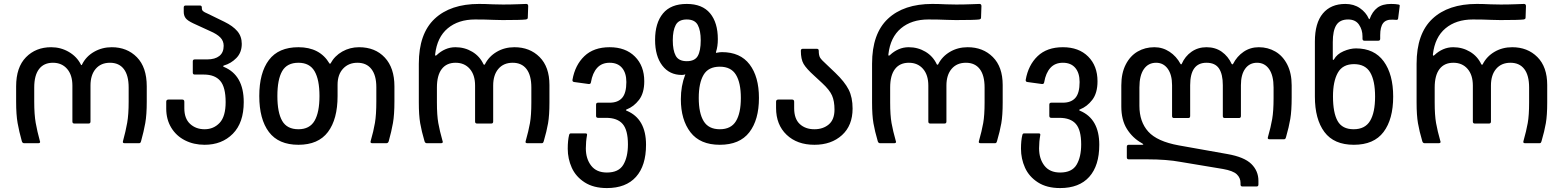

<svg xmlns="http://www.w3.org/2000/svg" viewBox="-20 -728 7947 976"><path d="M397 -400Q417 -441 458 -464.5Q499 -488 548 -488Q626 -488 676 -437Q726 -386 726 -289V-211Q726 -145 718.5 -102.5Q711 -60 697 -10Q695 -4 693 -2Q691 0 686 0H614Q602 0 605 -10Q619 -61 626.5 -103.5Q634 -146 634 -211V-283Q634 -345 609.5 -377Q585 -409 539 -409Q493 -409 466.5 -378Q440 -347 440 -293V-110Q440 -100 430 -100H358Q348 -100 348 -110V-293Q348 -347 321 -378Q294 -409 249 -409Q203 -409 178.5 -377Q154 -345 154 -283V-211Q154 -146 161.5 -103.5Q169 -61 183 -10L184 -7Q184 0 174 0H103Q94 0 91 -10Q77 -60 69.5 -102.5Q62 -145 62 -211V-289Q62 -386 112 -437Q162 -488 240 -488Q289 -488 330 -464Q371 -440 391 -400Q392 -397 394 -397Q396 -397 397 -400Z M825 -176V-211Q825 -222 837 -222H906Q917 -222 917 -211V-178Q917 -125 946.5 -98Q976 -71 1020 -71Q1066 -71 1096.5 -103.5Q1127 -136 1127 -209Q1127 -285 1099.5 -317Q1072 -349 1016 -349H970Q960 -349 960 -359V-416Q960 -426 970 -426H1033Q1073 -426 1095 -443.5Q1117 -461 1117 -495Q1117 -520 1100 -537.5Q1083 -555 1048 -570L963 -609Q933 -623 923.5 -636Q914 -649 914 -668V-690Q914 -700 924 -700H996Q1006 -700 1006 -690V-687Q1006 -677 1012 -671.5Q1018 -666 1037 -658L1121 -617Q1164 -596 1186.5 -569.5Q1209 -543 1209 -505Q1209 -461 1181.5 -433Q1154 -405 1118 -395Q1115 -394 1114.5 -391.5Q1114 -389 1118 -388Q1219 -346 1219 -209Q1219 -104 1163.5 -48Q1108 8 1020 8Q965 8 920.5 -14.5Q876 -37 850.5 -79Q825 -121 825 -176Z M1298 -240Q1298 -358 1347 -423Q1396 -488 1497 -488Q1606 -488 1655 -405Q1656 -404 1657.5 -404Q1659 -404 1660 -405Q1681 -444 1720 -466Q1759 -488 1805 -488Q1887 -488 1936 -435.5Q1985 -383 1985 -289V-213Q1985 -145 1977.5 -102.5Q1970 -60 1956 -10Q1953 0 1944 0H1873Q1861 0 1864 -10Q1879 -62 1886 -103.5Q1893 -145 1893 -213V-285Q1893 -345 1868 -377Q1843 -409 1797 -409Q1752 -409 1724 -379Q1696 -349 1696 -297V-240Q1696 -122 1647 -57Q1598 8 1497 8Q1396 8 1347 -57Q1298 -122 1298 -240ZM1497 -71Q1554 -71 1579 -114Q1604 -157 1604 -240Q1604 -323 1579 -366Q1554 -409 1497 -409Q1439 -409 1414.5 -366.5Q1390 -324 1390 -240Q1390 -156 1414.5 -113.5Q1439 -71 1497 -71Z M2445 -401Q2465 -441 2505 -464.5Q2545 -488 2595 -488Q2673 -488 2723 -438Q2773 -388 2773 -296V-207Q2773 -142 2766 -101.5Q2759 -61 2744 -10Q2742 -4 2740 -2Q2738 0 2733 0H2661Q2649 0 2652 -10Q2667 -63 2674 -102.5Q2681 -142 2681 -207V-283Q2681 -345 2656.5 -377Q2632 -409 2586 -409Q2540 -409 2513.5 -378Q2487 -347 2487 -293V-110Q2487 -100 2477 -100H2405Q2395 -100 2395 -110V-293Q2395 -347 2368 -378Q2341 -409 2296 -409Q2250 -409 2225.5 -377Q2201 -345 2201 -283V-207Q2201 -142 2208 -102.5Q2215 -63 2230 -10L2231 -7Q2231 0 2221 0H2150Q2141 0 2138 -10Q2123 -61 2116 -101.5Q2109 -142 2109 -207V-404Q2109 -557 2189.5 -632.5Q2270 -708 2415 -708Q2446 -708 2486 -706L2537 -705Q2577 -705 2613 -706.5Q2649 -708 2655 -708Q2665 -708 2665 -697L2663 -639Q2663 -634 2660.5 -632Q2658 -630 2653 -629Q2630 -626 2535 -626L2490 -627Q2448 -629 2395 -629Q2310 -629 2256 -584Q2202 -539 2192 -452V-449Q2192 -445 2194 -445Q2197 -445 2201 -449Q2220 -467 2244 -477.5Q2268 -488 2295 -488Q2342 -488 2380.5 -465Q2419 -442 2438 -401Q2440 -399 2442 -399Q2444 -399 2445 -401Z M2866 28Q2866 -14 2873 -42Q2875 -50 2882 -50H2956Q2966 -50 2964 -41Q2958 -8 2958 26Q2958 79 2985 114Q3012 149 3065 149Q3125 149 3148.5 109.5Q3172 70 3172 6Q3172 -67 3145 -98Q3118 -129 3061 -129H3020Q3010 -129 3010 -139V-196Q3010 -206 3020 -206H3079Q3121 -206 3142.5 -230.5Q3164 -255 3164 -311Q3164 -357 3142 -383Q3120 -409 3079 -409Q3039 -409 3015.5 -383Q2992 -357 2984 -310Q2983 -300 2972 -301L2899 -311Q2889 -312 2890 -322Q2903 -397 2950.5 -442.5Q2998 -488 3079 -488Q3160 -488 3207.5 -440.5Q3255 -393 3255 -315Q3255 -255 3228.5 -220.5Q3202 -186 3166 -172Q3162 -171 3162 -168.5Q3162 -166 3166 -165Q3264 -124 3264 8Q3264 114 3213 171Q3162 228 3065 228Q2997 228 2952 199Q2907 170 2886.5 124.5Q2866 79 2866 28Z M3441 -224Q3441 -291 3463 -348Q3466 -352 3460 -349Q3454 -347 3446 -347Q3383 -347 3346.5 -395Q3310 -443 3310 -525Q3310 -611 3350 -659.5Q3390 -708 3471 -708Q3550 -708 3589.5 -660.5Q3629 -613 3629 -529Q3629 -492 3620 -465Q3618 -457 3624 -460Q3639 -463 3650 -463Q3743 -463 3790.5 -400.5Q3838 -338 3838 -230Q3838 -119 3789 -55.5Q3740 8 3639 8Q3539 8 3490 -55.5Q3441 -119 3441 -224ZM3471 -417Q3512 -417 3527 -443.5Q3542 -470 3542 -523Q3542 -573 3527 -601Q3512 -629 3471 -629Q3430 -629 3415 -601Q3400 -573 3400 -523Q3400 -472 3415 -444.5Q3430 -417 3471 -417ZM3639 -71Q3696 -71 3721 -112Q3746 -153 3746 -230Q3746 -307 3721 -348Q3696 -389 3639 -389Q3581 -389 3556.5 -347.5Q3532 -306 3532 -230Q3532 -153 3557 -112Q3582 -71 3639 -71Z M3925 -179V-211Q3925 -222 3937 -222H4006Q4017 -222 4017 -211V-178Q4017 -124 4045.5 -97.5Q4074 -71 4120 -71Q4164 -71 4193 -95.5Q4222 -120 4222 -171Q4222 -214 4209.5 -242.5Q4197 -271 4159 -306L4119 -343Q4079 -379 4065 -403Q4051 -427 4051 -470Q4051 -480 4061 -480H4132Q4142 -480 4142 -470Q4142 -447 4148.5 -435.5Q4155 -424 4184 -398L4226 -358Q4274 -312 4294 -272.5Q4314 -233 4314 -176Q4314 -90 4260 -41Q4206 8 4120 8Q4032 8 3978.5 -43Q3925 -94 3925 -179Z M4749 -401Q4769 -441 4809 -464.5Q4849 -488 4899 -488Q4977 -488 5027 -438Q5077 -388 5077 -296V-207Q5077 -142 5070 -101.5Q5063 -61 5048 -10Q5046 -4 5044 -2Q5042 0 5037 0H4965Q4953 0 4956 -10Q4971 -63 4978 -102.5Q4985 -142 4985 -207V-283Q4985 -345 4960.5 -377Q4936 -409 4890 -409Q4844 -409 4817.5 -378Q4791 -347 4791 -293V-110Q4791 -100 4781 -100H4709Q4699 -100 4699 -110V-293Q4699 -347 4672 -378Q4645 -409 4600 -409Q4554 -409 4529.5 -377Q4505 -345 4505 -283V-207Q4505 -142 4512 -102.5Q4519 -63 4534 -10L4535 -7Q4535 0 4525 0H4454Q4445 0 4442 -10Q4427 -61 4420 -101.5Q4413 -142 4413 -207V-404Q4413 -557 4493.5 -632.5Q4574 -708 4719 -708Q4750 -708 4790 -706L4841 -705Q4881 -705 4917 -706.5Q4953 -708 4959 -708Q4969 -708 4969 -697L4967 -639Q4967 -634 4964.5 -632Q4962 -630 4957 -629Q4934 -626 4839 -626L4794 -627Q4752 -629 4699 -629Q4614 -629 4560 -584Q4506 -539 4496 -452V-449Q4496 -445 4498 -445Q4501 -445 4505 -449Q4524 -467 4548 -477.5Q4572 -488 4599 -488Q4646 -488 4684.5 -465Q4723 -442 4742 -401Q4744 -399 4746 -399Q4748 -399 4749 -401Z M5170 28Q5170 -14 5177 -42Q5179 -50 5186 -50H5260Q5270 -50 5268 -41Q5262 -8 5262 26Q5262 79 5289 114Q5316 149 5369 149Q5429 149 5452.5 109.5Q5476 70 5476 6Q5476 -67 5449 -98Q5422 -129 5365 -129H5324Q5314 -129 5314 -139V-196Q5314 -206 5324 -206H5383Q5425 -206 5446.5 -230.5Q5468 -255 5468 -311Q5468 -357 5446 -383Q5424 -409 5383 -409Q5343 -409 5319.5 -383Q5296 -357 5288 -310Q5287 -300 5276 -301L5203 -311Q5193 -312 5194 -322Q5207 -397 5254.5 -442.5Q5302 -488 5383 -488Q5464 -488 5511.5 -440.5Q5559 -393 5559 -315Q5559 -255 5532.5 -220.5Q5506 -186 5470 -172Q5466 -171 5466 -168.5Q5466 -166 5470 -165Q5568 -124 5568 8Q5568 114 5517 171Q5466 228 5369 228Q5301 228 5256 199Q5211 170 5190.5 124.5Q5170 79 5170 28Z M6286 210V202Q6286 176 6267 158Q6248 140 6197 131L5981 95Q5911 82 5812 82H5718Q5708 82 5708 72V18Q5708 8 5718 8H5785Q5792 8 5792 6Q5792 4 5783 -1Q5737 -27 5708.5 -72.5Q5680 -118 5680 -187V-294Q5680 -356 5702.5 -400Q5725 -444 5763 -466Q5801 -488 5848 -488Q5890 -488 5925 -465Q5960 -442 5981 -403Q5982 -401 5984 -401Q5986 -401 5987 -403Q6004 -442 6037 -465Q6070 -488 6113 -488Q6158 -488 6190.5 -465Q6223 -442 6241 -403Q6243 -401 6245 -401Q6247 -401 6248 -403Q6268 -442 6302 -465Q6336 -488 6379 -488Q6425 -488 6463 -466Q6501 -444 6523.5 -400Q6546 -356 6546 -294V-233Q6546 -165 6539 -123.5Q6532 -82 6517 -30Q6515 -24 6513 -22Q6511 -20 6506 -20H6434Q6422 -20 6425 -30Q6440 -82 6447 -123Q6454 -164 6454 -229V-283Q6454 -344 6431.5 -376.5Q6409 -409 6370 -409Q6332 -409 6310 -379Q6288 -349 6288 -295V-138Q6288 -128 6278 -128H6206Q6196 -128 6196 -138V-295Q6196 -351 6176.5 -380Q6157 -409 6113 -409Q6030 -409 6030 -295V-138Q6030 -128 6020 -128H5948Q5938 -128 5938 -138V-295Q5938 -348 5916 -378.5Q5894 -409 5857 -409Q5817 -409 5794.5 -376.5Q5772 -344 5772 -283V-190Q5772 -109 5817 -59Q5862 -9 5972 11L6219 55Q6305 70 6341 105.5Q6377 141 6377 191V210Q6377 220 6367 220H6296Q6286 220 6286 210Z M6664 -237V-517Q6664 -611 6704.5 -659.5Q6745 -708 6819 -708Q6862 -708 6893 -686.5Q6924 -665 6938 -633Q6939 -631 6940.5 -630.5Q6942 -630 6943 -633Q6956 -669 6981.5 -688.5Q7007 -708 7051 -708Q7074 -708 7089 -705Q7097 -704 7095 -696L7087 -633Q7086 -627 7078 -627L7061 -628Q7026 -630 7011 -610.5Q6996 -591 6996 -549V-531Q6996 -521 6986 -521H6916Q6906 -521 6906 -531V-543Q6906 -577 6888 -603Q6870 -629 6833 -629Q6791 -629 6773 -600.5Q6755 -572 6755 -514V-427Q6755 -424 6757 -423.5Q6759 -423 6761 -426Q6776 -453 6809.5 -467.5Q6843 -482 6873 -482Q6966 -482 7014 -416Q7062 -350 7062 -237Q7062 -122 7013 -57Q6964 8 6862 8Q6761 8 6712.5 -57Q6664 -122 6664 -237ZM6861 -71Q6919 -71 6944.5 -113.5Q6970 -156 6970 -237Q6970 -318 6945 -360Q6920 -402 6863 -402Q6805 -402 6780.5 -358Q6756 -314 6756 -238Q6756 -155 6779.5 -113Q6803 -71 6861 -71Z M7517 -401Q7537 -441 7577 -464.5Q7617 -488 7667 -488Q7745 -488 7795 -438Q7845 -388 7845 -296V-207Q7845 -142 7838 -101.5Q7831 -61 7816 -10Q7814 -4 7812 -2Q7810 0 7805 0H7733Q7721 0 7724 -10Q7739 -63 7746 -102.5Q7753 -142 7753 -207V-283Q7753 -345 7728.5 -377Q7704 -409 7658 -409Q7612 -409 7585.5 -378Q7559 -347 7559 -293V-110Q7559 -100 7549 -100H7477Q7467 -100 7467 -110V-293Q7467 -347 7440 -378Q7413 -409 7368 -409Q7322 -409 7297.5 -377Q7273 -345 7273 -283V-207Q7273 -142 7280 -102.5Q7287 -63 7302 -10L7303 -7Q7303 0 7293 0H7222Q7213 0 7210 -10Q7195 -61 7188 -101.5Q7181 -142 7181 -207V-404Q7181 -557 7261.5 -632.5Q7342 -708 7487 -708Q7518 -708 7558 -706L7609 -705Q7649 -705 7685 -706.5Q7721 -708 7727 -708Q7737 -708 7737 -697L7735 -639Q7735 -634 7732.5 -632Q7730 -630 7725 -629Q7702 -626 7607 -626L7562 -627Q7520 -629 7467 -629Q7382 -629 7328 -584Q7274 -539 7264 -452V-449Q7264 -445 7266 -445Q7269 -445 7273 -449Q7292 -467 7316 -477.5Q7340 -488 7367 -488Q7414 -488 7452.5 -465Q7491 -442 7510 -401Q7512 -399 7514 -399Q7516 -399 7517 -401Z"/></svg>

Font: Barlow GEO Medium
Style: Regular
Weight: 500
Designer: Jeremy Tribby
Foundry: Tribby Type
Version: Version 1.408